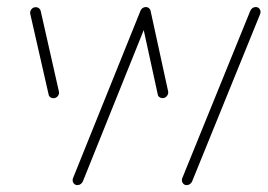

<svg xmlns="http://www.w3.org/2000/svg" viewBox="-20 -539 779 559"><path d="M509.6 -14.4Q509.6 -17.8 510.7 -20.4L708.5 -507Q710.4 -511.9 714.6 -515.2Q718.9 -518.5 724.1 -518.5Q730.7 -518.5 734.6 -514.3Q738.5 -510 738.5 -504.1Q738.5 -501.1 737.4 -498.1L539.6 -11.5Q537.8 -6.7 533.3 -3.3Q528.9 0 523.7 0Q517.4 0 513.5 -4.3Q509.6 -8.5 509.6 -14.4ZM121.5 -264.1 68.1 -498.5Q67.8 -499.6 67.8 -501.5Q67.8 -508.1 72.4 -513.1Q77 -518.1 84.4 -518.1Q89.6 -518.1 93.5 -515Q97.4 -511.9 98.5 -507L151.5 -272.6Q151.9 -271.5 151.9 -269.6Q151.9 -263 147.2 -258Q142.6 -253 135.2 -253Q130 -253 126.1 -256.1Q122.2 -259.3 121.5 -264.1ZM191.5 -14.4Q191.5 -17.8 192.6 -20.4L388.9 -507.4Q390.7 -512.2 395 -515.4Q399.3 -518.5 404.4 -518.5Q410.7 -518.5 414.6 -514.3Q418.5 -510 418.5 -504.1Q418.5 -501.5 417.4 -498.5L221.5 -11.5Q219.6 -6.7 215.2 -3.3Q210.7 0 205.6 0Q199.3 0 195.4 -4.3Q191.5 -8.5 191.5 -14.4ZM439.3 -264.1 388.1 -498.9Q386.7 -505.9 391.5 -512Q396.3 -518.1 404.4 -518.1Q409.6 -518.1 413.7 -515Q417.8 -511.9 418.5 -507L469.6 -272.6Q470.7 -265.6 465.9 -259.4Q461.1 -253.3 453.3 -253.3Q447.8 -253.3 443.9 -256.3Q440 -259.3 439.3 -264.1Z"/></svg>

Font: 26F Galaxy Sans Ultra Light
Style: Italic
Weight: 200
Italic angle: -5°
Designer: C₂₉H₂₅N₃O₅
Version: Version 1.200